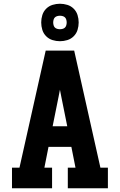

<svg xmlns="http://www.w3.org/2000/svg" viewBox="-20 -1005 640 1025"><path d="M44 0V-110H84L224 -735H376L516 -110H556V0H342V-110H383L361 -221H239L217 -110H258V0ZM261 -331H339L307 -490Q305 -499 303.5 -508Q302 -517 300 -526Q298 -517 296.5 -508Q295 -499 293 -490ZM300 -785Q280 -785 260.5 -791Q241 -797 226.5 -811.5Q212 -826 206 -845.5Q200 -865 200 -885Q200 -905 206 -924.5Q212 -944 226.5 -958.5Q241 -973 260.5 -979Q280 -985 300 -985Q320 -985 339.5 -979Q359 -973 373.5 -958.5Q388 -944 394 -924.5Q400 -905 400 -885Q400 -865 394 -845.5Q388 -826 373.5 -811.5Q359 -797 339.5 -791Q320 -785 300 -785ZM300 -849Q307 -849 314.5 -851Q322 -853 327 -858Q332 -863 334 -870.5Q336 -878 336 -885Q336 -892 334 -899.5Q332 -907 327 -912Q322 -917 314.5 -919Q307 -921 300 -921Q293 -921 285.5 -919Q278 -917 273 -912Q268 -907 266 -899.5Q264 -892 264 -885Q264 -878 266 -870.5Q268 -863 273 -858Q278 -853 285.5 -851Q293 -849 300 -849Z"/></svg>

Font: Iosevka Etoile Extrabold
Style: Regular
Weight: 800
Designer: Belleve Invis
Foundry: Belleve Invis
Version: Version 22.1.2; ttfautohint (v1.8.4)